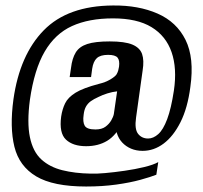

<svg xmlns="http://www.w3.org/2000/svg" viewBox="-20 -613 741 700"><path d="M294 67Q174 67 112 30Q50 -7 32.5 -78Q15 -149 29 -251Q52 -413 139.5 -502.5Q227 -592 392 -593Q485 -594 554.5 -563.5Q624 -533 656.5 -467.5Q689 -402 674 -296Q664 -219 638 -167.5Q612 -116 576.5 -89.5Q541 -63 500 -63Q477 -63 458 -71Q439 -79 425.5 -93.5Q412 -108 406 -128Q400 -148 402 -172L426 -165Q403 -119 370.5 -99.5Q338 -80 294 -80Q246 -80 220.5 -104Q195 -128 203 -188Q207 -215 217.5 -236.5Q228 -258 255.5 -275Q283 -292 340 -307Q365 -313 382.5 -323.5Q400 -334 405 -342Q409 -349 411 -356Q413 -363 414 -370Q417 -393 408.5 -403Q400 -413 374 -413Q346 -413 333 -401Q320 -389 316 -362L312 -332H234L239 -366Q243 -400 256 -421.5Q269 -443 298 -452.5Q327 -462 380 -462Q435 -462 462.5 -450.5Q490 -439 498 -416Q506 -393 500 -356L476 -184Q470 -142 483.5 -125Q497 -108 520 -108Q539 -108 557 -124Q575 -140 589.5 -178.5Q604 -217 614 -283Q626 -364 605.5 -423Q585 -482 532.5 -514Q480 -546 392 -546Q304 -546 242.5 -518Q181 -490 143 -425Q105 -360 89 -249Q78 -166 89 -113Q100 -60 130.5 -32Q161 -4 207 7.5Q253 19 310 20Q330 21 363.5 18Q397 15 435 9.5Q473 4 506 -4Q539 -12 557 -22L550 24Q530 32 492 42.5Q454 53 403.5 60Q353 67 294 67ZM328 -141Q351 -141 364.5 -151Q378 -161 385.5 -174Q393 -187 395 -197L407 -280Q389 -278 371.5 -272.5Q354 -267 340 -260Q322 -252 311 -244Q300 -236 293.5 -224.5Q287 -213 285 -195Q281 -168 289 -154.5Q297 -141 328 -141Z"/></svg>

Font: Alumni Sans Thin
Style: Bold Italic
Weight: 700
Italic angle: -8°
Version: Version 1.016